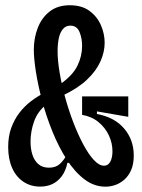

<svg xmlns="http://www.w3.org/2000/svg" viewBox="-20 -689 533 721"><path d="M376 12Q333 12 296.3 -16.2Q259.7 -44.3 229.8 -91.2Q200 -138 177 -194.7Q154 -251.3 138.5 -309.5Q123 -367.7 115 -418.2Q107 -468.7 107 -502.3Q107 -546 121.7 -584Q136.3 -622 166.3 -645.7Q196.3 -669.3 242 -669.3Q287.3 -669.3 316.2 -648Q345 -626.7 359 -594.3Q373 -562 373 -528.3Q373 -493.7 357 -458Q341 -422.3 306.3 -389.5Q271.7 -356.7 213.3 -329.3L207.3 -373.7Q253.3 -406.3 270.8 -442.3Q288.3 -478.3 288.3 -516.3Q288.3 -545.7 278.5 -569.2Q268.7 -592.7 244 -592.7Q227 -592.7 216.2 -579.8Q205.3 -567 200.8 -545.3Q196.3 -523.7 196.3 -496.7Q196.3 -461.3 204 -415.8Q211.7 -370.3 225 -322Q238.3 -273.7 255.8 -228.3Q273.3 -183 292.8 -146.5Q312.3 -110 332.3 -88.3Q352.3 -66.7 370.7 -66.7Q386 -66.7 394.2 -81.8Q402.3 -97 402.3 -120.7Q402.3 -151.7 389 -180.3Q375.7 -209 350.3 -230.2Q325 -251.3 288.3 -257.7V-327H461.7V-250.3L344 -270.7V-261Q410 -248.7 446.2 -206.3Q482.3 -164 482.3 -105Q482.3 -72.7 472.5 -50.5Q462.7 -28.3 447 -14.5Q431.3 -0.7 412.8 5.7Q394.3 12 376 12ZM130.7 11.7Q95 11.7 67.7 -6.7Q40.3 -25 25.5 -58.5Q10.7 -92 10.7 -137Q10.7 -177 22.2 -208.7Q33.7 -240.3 52.8 -265.3Q72 -290.3 96.3 -308.8Q120.7 -327.3 146.3 -340.3L153.7 -296.3Q121.3 -270.3 108 -233Q94.7 -195.7 94.7 -156.7Q94.7 -130 101.7 -108Q108.7 -86 124 -72.7Q139.3 -59.3 164 -59.3Q188.7 -59.3 204 -72.7Q219.3 -86 231.7 -109.7L243 -77.3H233Q227 -47.7 212.2 -27.7Q197.3 -7.7 177 2Q156.7 11.7 130.7 11.7Z"/></svg>

Font: Bricolage Grotesque 96pt ExtraBold Condensed
Style: Regular
Weight: 800
Width: 3
Version: Version 1.001;gftools[0.9.33.dev8+g029e19f]